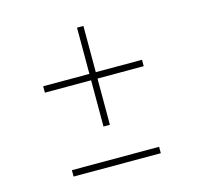

<svg xmlns="http://www.w3.org/2000/svg" viewBox="-77 -665 657 638"><g transform="rotate(-15 251.0 -346.5)"><path d="M421 -403H262V-244H240V-403H81V-425H240V-584H262V-425H421ZM401 -109V-131H101V-109Z"/></g></svg>

Font: Libre Caslon Display
Style: Regular
Weight: 400
Designer: Pablo Impallari, Rodrigo Fuenzalida
Foundry: Pablo Impallari, Rodrigo Fuenzalida
Version: Version 1.100; ttfautohint (v1.6) -l 8 -r 50 -G 200 -x 14 -D